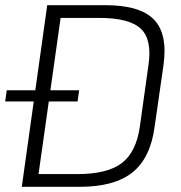

<svg xmlns="http://www.w3.org/2000/svg" viewBox="-31 -720 697 740"><path d="M151 -700H375Q509 -700 562.5 -644.5Q616 -589 599 -468L565 -232Q549 -111 479.5 -55.5Q410 0 277 0H53ZM105 -49H267Q383 -49 438.5 -91.5Q494 -134 508 -232L541 -468Q556 -567 512 -609Q468 -651 351 -651H189L208 -689L112 -10ZM274 -372 268 -329H-11L-5 -372Z"/></svg>

Font: Pathway Extreme 8pt Thin 12pt
Style: Italic
Weight: 100
Italic angle: -8°
Version: Version 1.001;gftools[0.9.26]